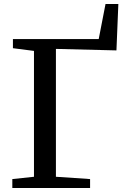

<svg xmlns="http://www.w3.org/2000/svg" viewBox="-20 -938 624 958"><path d="M41.5 0V-44.5L149.5 -56V-684L44.5 -697.5V-743H472.5L506.5 -918H570.5L561 -686.5L259 -694V-56L429.5 -44.5V0Z"/></svg>

Font: Merriweather 36pt
Style: Regular
Weight: 400
Designer: Eben Sorkin
Foundry: Eben Sorkin
Version: Version 2.100